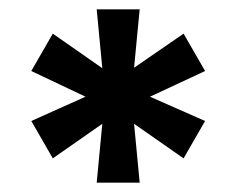

<svg xmlns="http://www.w3.org/2000/svg" viewBox="-20 -708 506 411"><path d="M187 -317 199 -443 93 -369 47 -449 163 -501 47 -556 93 -636 199 -562 187 -688H279L267 -563L373 -636L419 -556L301 -501L419 -449L373 -369L267 -443L279 -317Z"/></svg>

Font: Saira SemiExpanded ExtraBold
Style: Regular
Weight: 800
Width: 6
Designer: Hector Gatti with collaboration of the Omnibus-Type team
Foundry: Omnibus-Type
Version: Version 1.101